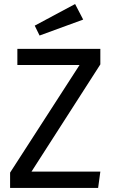

<svg xmlns="http://www.w3.org/2000/svg" viewBox="-20 -931 562 951"><path d="M477 -612 136 -81H477L466 0H30V-76L374 -609H66V-689H477ZM392 -834 176 -755 152 -804 352 -911Z"/></svg>

Font: Fira GO
Style: Regular
Weight: 400
Designer: Carrois Corporate
Foundry: Carrois Corporate GbR
Version: Version 0.300